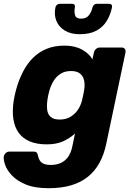

<svg xmlns="http://www.w3.org/2000/svg" viewBox="-45 -770 698 1010"><path d="M211 220Q137.1 220 90.1 200.2Q43.1 180.4 16.9 152.1Q-9.2 123.9 -18.3 96.3Q-27.4 68.6 -25 53Q-23 42.4 -14.7 34.9Q-6.4 27.5 3.9 27.5H132.9Q142.7 27.5 147.7 32.3Q152.7 37 154.4 47.9Q156.6 58.9 162.3 70.7Q168 82.5 181.9 90.1Q195.9 97.6 222.9 97.6Q249.9 97.6 272.4 88.3Q294.9 79 311.5 57.6Q328.1 36.1 335.5 0L349.5 -67.1Q320.4 -41.9 285.9 -26.2Q251.5 -10.6 200.8 -10.6Q148.9 -10.6 112 -26Q75.1 -41.4 53.5 -71.1Q31.9 -100.8 25.3 -143.8Q18.6 -186.8 27.5 -242.6Q30.1 -257.6 32.5 -269.1Q34.9 -280.5 38.9 -295.5Q53.4 -348.9 75.6 -392Q97.8 -435.1 128.8 -465.9Q159.8 -496.7 200.9 -513.4Q242.1 -530 294 -530Q347.9 -530 385.7 -509.5Q423.5 -489 441.1 -457.9L449.3 -494.5Q451.3 -505.1 460.3 -512.6Q469.4 -520 480 -520H595.4Q606 -520 611.6 -512.6Q617.2 -505.1 615.2 -494.5L514.1 -14.4Q502.2 43 478.2 86.7Q454.2 130.4 416.9 160.2Q379.6 190 328.5 205Q277.4 220 211 220ZM269.5 -141.1Q301.1 -141.1 324.7 -155Q348.4 -168.9 363.6 -190.9Q378.8 -213 385.6 -238.4Q388.4 -249 392.6 -269.1Q396.8 -289.1 398.1 -299.1Q402 -324.5 397.5 -346.6Q393 -368.6 376.7 -382.5Q360.4 -396.4 328.4 -396.4Q296.9 -396.4 274.2 -382.3Q251.5 -368.1 236.9 -344.3Q222.2 -320.4 214.2 -291.1Q211.5 -281.1 208.8 -269.1Q206.1 -257 204.7 -246.4Q200.5 -217.1 203.1 -193.2Q205.7 -169.4 221.3 -155.2Q236.9 -141.1 269.5 -141.1ZM374.1 -590Q327.5 -590 295.9 -609.2Q264.4 -628.4 251.5 -660.4Q238.6 -692.4 246.5 -731Q248.5 -739 254.5 -744.5Q260.5 -750 269.5 -750H333.9Q342.9 -750 346.9 -744.5Q350.9 -739 348.9 -731Q344.5 -708.2 349.9 -690.1Q355.2 -671.9 381.7 -671.9Q409.2 -671.9 422.9 -690.1Q436.5 -708.2 441.6 -731Q443.6 -739 449.6 -744.5Q455.6 -750 464.6 -750H529Q538 -750 542 -744.5Q546 -739 544 -731Q536.1 -692.4 516.9 -660.4Q497.6 -628.4 462.9 -609.2Q428.1 -590 374.1 -590Z"/></svg>

Font: Rubik Light
Style: Italic
Weight: 300
Italic angle: -12°
Designer: Hubert and Fischer
Foundry: Hubert and Fischer
Version: Version 2.300;gftools[0.9.30]